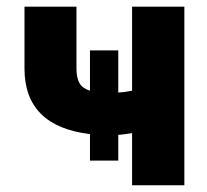

<svg xmlns="http://www.w3.org/2000/svg" viewBox="-20 -550 615 570"><path d="M331.1 -275.4Q349.1 -275.9 372.1 -280.8V-530.3H527.3V0H372.1V-154.8Q348.1 -150.9 331.1 -149.4V-73.2H247.1V-151.9Q52.7 -175.3 52.7 -346.7V-530.3H207V-346.7Q207 -318.4 216.1 -303Q225.1 -287.6 247.1 -280.8V-400.4H331.1Z"/></svg>

Font: Pretendard ExtraBold
Style: Regular
Weight: 800
Designer: Base glyphs from Inter by Rasmus Andersson; Hangeul glyphs from Noto Sans CJK(Source Han Sans) by Jang Soo-young and Kan
Foundry: Kil Hyung-jin
Version: Version 1.309